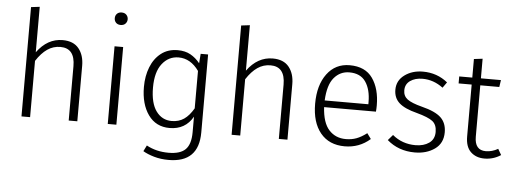

<svg xmlns="http://www.w3.org/2000/svg" viewBox="-57 -918 3447 1288"><g transform="rotate(5 1666.5 -274.0)"><path d="M481 0H423V-366Q423 -487 325 -487Q277 -487 237.5 -460Q198 -433 163 -379V0H105V-736L163 -743V-437Q234 -534 336 -534Q409 -534 445 -489.5Q481 -445 481 -374Z M714 -669Q694 -669 682.5 -681Q671 -693 671 -711Q671 -729 682.5 -741Q694 -753 714 -753Q735 -753 746.5 -740.5Q758 -728 758 -711Q758 -694 746.5 -681.5Q735 -669 714 -669ZM744 0H686V-523H744Z M1113 205Q1060 205 1015 192Q970 179 940 161L960 121Q1025 157 1109 157Q1188 157 1223 121.5Q1258 86 1258 6V-99Q1207 -9 1101 -9Q1009 -9 957.5 -81Q906 -153 906 -269Q906 -342 929.5 -402Q953 -462 999 -498Q1045 -534 1111 -534Q1161 -534 1197 -514Q1233 -494 1261 -459L1266 -523H1316V2Q1316 205 1113 205ZM1111 -57Q1159 -57 1194 -81Q1229 -105 1258 -155V-407Q1202 -486 1121 -486Q1054 -486 1010.5 -430.5Q967 -375 967 -270Q967 -165 1006.5 -111Q1046 -57 1111 -57Z M1896 0H1838V-366Q1838 -487 1740 -487Q1692 -487 1652.5 -460Q1613 -433 1578 -379V0H1520V-736L1578 -743V-437Q1649 -534 1751 -534Q1824 -534 1860 -489.5Q1896 -445 1896 -374Z M2282 11Q2177 11 2118.5 -60Q2060 -131 2060 -257Q2060 -382 2116.5 -458Q2173 -534 2269 -534Q2374 -534 2423.5 -463.5Q2473 -393 2473 -281Q2473 -259 2471 -239H2122Q2128 -134 2172 -86Q2216 -38 2285 -38Q2324 -38 2356.5 -50Q2389 -62 2426 -90L2453 -53Q2380 11 2282 11ZM2416 -284V-299Q2416 -383 2381 -434.5Q2346 -486 2271 -486Q2209 -486 2168 -437.5Q2127 -389 2122 -284Z M2754 11Q2644 11 2567 -56L2599 -93Q2665 -38 2754 -38Q2810 -38 2846 -63.5Q2882 -89 2882 -138Q2882 -187 2852.5 -210Q2823 -233 2745 -254Q2662 -275 2625 -308.5Q2588 -342 2588 -397Q2588 -459 2639 -496.5Q2690 -534 2762 -534Q2858 -534 2929 -476L2902 -438Q2838 -486 2764 -486Q2714 -486 2681 -463Q2648 -440 2648 -398Q2648 -360 2676.5 -338.5Q2705 -317 2775 -299Q2867 -276 2905 -239.5Q2943 -203 2943 -141Q2943 -67 2888 -28Q2833 11 2754 11Z M3223 11Q3166 11 3130.5 -23Q3095 -57 3095 -127V-476H3007V-523H3095V-648L3153 -655V-523H3288L3281 -476H3153V-130Q3153 -39 3228 -39Q3270 -39 3310 -62L3333 -22Q3283 11 3223 11Z"/></g></svg>

Font: Trujillo Light
Style: Regular
Weight: 300
Designer: Fira Sans original fonts by bBox Type GmbH, Carrois Corporate GbR, & Edenspiekermann AG / Changes by Cristiano Sobral
Foundry: Fira Sans original fonts by bBox Type GmbH, Carrois Corporate GbR, & Edenspiekermann AG / Changes by Cristiano Sobral
Version: Version 4.301;July 28, 2020;FontCreator 13.0.0.2655 64-bit